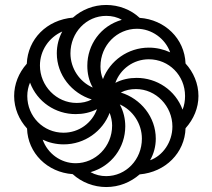

<svg xmlns="http://www.w3.org/2000/svg" viewBox="-20 -744 856 774"><path d="M408 10C460 10 506 -9 543 -41C647 -50 725 -128 728 -227C761 -264 780 -309 780 -357C780 -407 760 -453 728 -488C724 -589 644 -665 543 -672C508 -705 459 -724 408 -724C357 -724 310 -705 274 -673C168 -664 92 -586 88 -487C55 -450 37 -404 37 -357C37 -307 57 -261 89 -226C92 -127 171 -49 273 -42C309 -9 358 10 408 10ZM354 -391C301 -414 264 -468 264 -529C264 -613 328 -680 408 -680C431 -680 453 -675 471 -664C386 -640 332 -564 332 -479C332 -449 338 -419 354 -391ZM395 -425C388 -441 385 -459 385 -476C385 -562 452 -628 532 -628C591 -628 646 -589 666 -533C640 -545 611 -552 580 -552C496 -552 423 -499 395 -425ZM289 -329C207 -329 141 -398 141 -480C141 -540 177 -593 231 -617C217 -591 209 -561 209 -529C209 -442 269 -368 350 -343C331 -333 310 -329 289 -329ZM716 -302C687 -381 612 -430 531 -430C501 -430 472 -424 445 -410C465 -466 518 -505 580 -505C661 -505 726 -440 726 -357C726 -338 723 -319 716 -302ZM236 -209C155 -209 90 -274 90 -357C90 -376 94 -395 101 -411C130 -333 204 -284 285 -284C315 -284 344 -290 371 -304C351 -248 298 -209 236 -209ZM585 -98C600 -124 608 -154 608 -185C608 -272 548 -346 467 -371C486 -381 507 -385 528 -385C609 -385 675 -316 675 -234C675 -171 636 -116 585 -98ZM408 -34C386 -34 365 -39 345 -50C430 -74 485 -150 485 -235C485 -265 478 -295 463 -323C515 -300 552 -246 552 -185C552 -101 488 -34 408 -34ZM285 -86C225 -86 172 -125 152 -181C177 -169 206 -162 237 -162C321 -162 394 -215 422 -289C428 -273 432 -255 432 -238C432 -152 364 -86 285 -86Z"/></svg>

Font: Noto Sans Armenian SemiCondensed SemiBold
Style: Regular
Weight: 600
Width: 4
Designer: Monotype Design Team
Foundry: Monotype Imaging Inc.
Version: Version 2.008